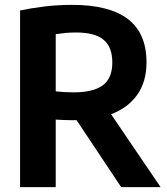

<svg xmlns="http://www.w3.org/2000/svg" viewBox="-20 -769 688 789"><path d="M62.5 0V-726Q109.5 -736 163.8 -742.5Q218 -749 276.5 -749Q429 -749 505.5 -690.8Q582 -632.5 582 -513Q582 -433 544 -379.5Q506 -326 436.5 -299.5L640 0H478L294.5 -275.5Q288.5 -275 282 -275Q259.5 -275 243 -275.8Q226.5 -276.5 209 -277.5V0ZM283 -389.5Q363.5 -389.5 402.5 -418.5Q441.5 -447.5 441.5 -512.5Q441.5 -576.5 405 -606Q368.5 -635.5 293.5 -635.5Q268 -635.5 248 -633.5Q228 -631.5 209 -628.5V-393.5Q228.5 -391.5 245 -390.5Q261.5 -389.5 283 -389.5Z"/></svg>

Font: Encode Sans Semi Condensed
Style: Bold
Weight: 700
Width: 4
Designer: Multiple Designers
Foundry: Impallari Type
Version: Version 3.000; ttfautohint (v1.8.3) -l 8 -r 50 -G 200 -x 14 